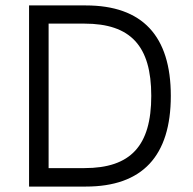

<svg xmlns="http://www.w3.org/2000/svg" viewBox="-20 -687 710 707"><path d="M87 -667V0H296C504 0 609 -112 609 -334C609 -555 504 -667 296 -667H87ZM291 -68H159V-600H291C461 -600 537 -518 537 -334C537 -150 461 -68 291 -68Z"/></svg>

Font: Maven Pro
Style: Regular
Weight: 400
Designer: Joe Prince
Foundry: Joe Prince
Version: Version 1.003